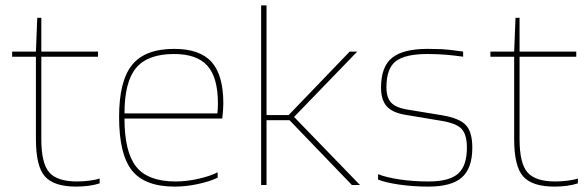

<svg xmlns="http://www.w3.org/2000/svg" viewBox="-20 -685 2177 711"><path d="M349 -24V-6Q331 0 308.5 3Q286 6 262 6Q180 6 146.5 -31.5Q113 -69 113 -170V-475H25V-494H113L118 -619H133V-494H343V-475H133V-170Q133 -80 162.5 -46.5Q192 -13 265 -13Q287 -13 311 -16Q335 -19 349 -24Z M786 -47V-27Q757 -13 713 -3.5Q669 6 627 6Q516 6 468.5 -54Q421 -114 421 -252Q421 -385 469 -444.5Q517 -504 625 -504Q720 -504 763.5 -455.5Q807 -407 807 -302Q807 -290 806 -276Q805 -262 803 -246H441Q441 -122 484.5 -67.5Q528 -13 631 -13Q671 -13 715 -23Q759 -33 786 -47ZM787 -302Q787 -398 748 -441.5Q709 -485 625 -485Q527 -485 484 -433.5Q441 -382 441 -265H785Q786 -274 786.5 -283Q787 -292 787 -302Z M967 -240V0H947V-665H967V-259H1049L1275 -494H1303L1069 -252L1313 0H1283L1052 -240Z M1563 -485Q1481 -485 1446 -458.5Q1411 -432 1411 -362Q1411 -324 1428 -305.5Q1445 -287 1484 -280L1618 -258Q1682 -247 1705.5 -221.5Q1729 -196 1729 -138Q1729 -62 1690.5 -28Q1652 6 1567 6Q1509 6 1458 -1.5Q1407 -9 1380 -20V-40Q1410 -28 1460 -20.5Q1510 -13 1567 -13Q1644 -13 1676.5 -42Q1709 -71 1709 -138Q1709 -187 1689 -208Q1669 -229 1612 -238L1480 -260Q1433 -268 1412 -291.5Q1391 -315 1391 -361Q1391 -438 1432 -471Q1473 -504 1563 -504Q1592 -504 1615.5 -503Q1639 -502 1695 -494V-475Q1661 -480 1629 -482.5Q1597 -485 1563 -485Z M2120 -24V-6Q2102 0 2079.5 3Q2057 6 2033 6Q1951 6 1917.5 -31.5Q1884 -69 1884 -170V-475H1796V-494H1884L1889 -619H1904V-494H2114V-475H1904V-170Q1904 -80 1933.5 -46.5Q1963 -13 2036 -13Q2058 -13 2082 -16Q2106 -19 2120 -24Z"/></svg>

Font: Blinker Thin
Style: Regular
Weight: 100
Designer: Juergen Huber
Foundry: supertype
Version: Version 1.017;hotconv 1.0.117;makeotfexe 2.5.65602